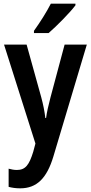

<svg xmlns="http://www.w3.org/2000/svg" viewBox="-20 -786 495 1046"><path d="M391 -757V-766H257C234 -721 200 -667 165 -618V-606H245C290 -645 362 -718 391 -757ZM2 -543 173 -4 161 41C139 112 119 140 72 140C57 140 41 137 27 133V232C46 237 66 240 90 240C180 240 235 186 271 66L453 -543H332L255 -255C244 -212 235 -175 231 -143H227C223 -179 215 -218 205 -255L125 -543Z"/></svg>

Font: Noto Sans Armenian Condensed SemiBold
Style: Regular
Weight: 600
Width: 3
Designer: Monotype Design Team
Foundry: Monotype Imaging Inc.
Version: Version 2.008